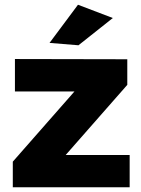

<svg xmlns="http://www.w3.org/2000/svg" viewBox="-20 -790 595 810"><path d="M43 -541 517 -540V-432L257 -136H527V0H34V-108L294 -404H43ZM309 -770 456 -714 311 -599 189 -609Z"/></svg>

Font: Gontserrat
Style: Bold
Weight: 700
Designer: Julieta Ulanovsky
Foundry: Julieta Ulanovsky
Version: Version 6.001